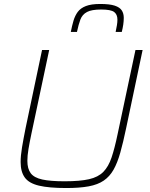

<svg xmlns="http://www.w3.org/2000/svg" viewBox="-20 -940 757 968"><path d="M314 8Q227 8 176.5 -4Q126 -16 105 -45Q84 -74 84 -123Q84 -155 91 -197Q98 -239 109 -294L192 -688H228L138 -264Q129 -221 123.5 -188Q118 -155 118 -129Q118 -89 135 -66.5Q152 -44 193 -35Q234 -26 306 -26Q383 -26 429 -36.5Q475 -47 501 -73.5Q527 -100 542.5 -146Q558 -192 573 -264L663 -688H699L616 -294Q601 -222 586.5 -170.5Q572 -119 552.5 -84.5Q533 -50 503 -29.5Q473 -9 427 -0.5Q381 8 314 8ZM337 -779Q343 -810 350.5 -835.5Q358 -861 372 -880Q386 -899 413 -909.5Q440 -920 485 -920Q533 -920 558.5 -911.5Q584 -903 594 -887.5Q604 -872 604 -850Q604 -834 601.5 -816.5Q599 -799 594 -779H563Q567 -798 569.5 -813Q572 -828 572 -841Q572 -867 555.5 -879.5Q539 -892 490 -892Q442 -892 418.5 -879.5Q395 -867 385.5 -842Q376 -817 368 -779Z"/></svg>

Font: Saira Thin
Style: Italic
Weight: 100
Italic angle: -12°
Designer: Hector Gatti with collaboration of the Omnibus-Type team
Foundry: Omnibus-Type
Version: Version 1.101